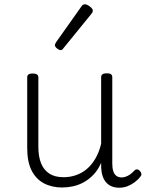

<svg xmlns="http://www.w3.org/2000/svg" viewBox="-20 -857 686 896"><path d="M270 18Q222 18 185 -1.5Q148 -21 127.5 -61.5Q107 -102 107 -166V-496Q107 -505 113 -509.5Q119 -514 132 -514Q146 -514 152.5 -509.5Q159 -505 159 -496V-171Q159 -127 171.5 -95.5Q184 -64 210 -47Q236 -30 277 -30Q306 -30 333 -39Q360 -48 383 -66.5Q406 -85 424 -115Q442 -145 452 -186V-496Q452 -506 458.5 -510.5Q465 -515 479 -515Q492 -515 498 -510.5Q504 -506 504 -496V-93Q504 -73 508.5 -58.5Q513 -44 523 -36.5Q533 -29 547 -29Q557 -29 567 -32.5Q577 -36 587 -43Q597 -50 607 -61Q613 -67 620 -66.5Q627 -66 633 -59Q638 -54 639.5 -47Q641 -40 636 -34Q625 -19 609 -7Q593 5 575 12Q557 19 537 19Q517 19 502 13Q487 7 476 -5Q465 -17 459 -35Q453 -53 452 -76V-97Q437 -63 415.5 -41Q394 -19 370 -6Q346 7 320.5 12.5Q295 18 270 18ZM263 -623Q256 -623 246 -631Q236 -639 236 -647Q236 -649 237.5 -651.5Q239 -654 241 -659L360 -827Q363 -832 367 -834.5Q371 -837 377 -837Q383 -837 391.5 -832Q400 -827 406.5 -820.5Q413 -814 413 -808Q413 -803 412 -800.5Q411 -798 407 -793L276 -632Q270 -623 263 -623Z"/></svg>

Font: Playwrite CL ExtraLight
Style: Regular
Weight: 200
Designer: Veronika Burian, José Scaglione
Foundry: TypeTogether
Version: Version 1.002